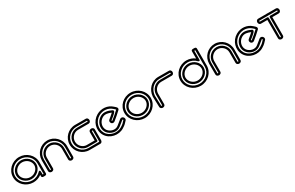

<svg xmlns="http://www.w3.org/2000/svg" viewBox="238 -2451 6404 4173"><g transform="rotate(-30 3440.0 -364.5)"><path d="M690.2 -10.4 690.8 -292.6C690.8 -468.9 541.4 -610.2 360 -610.2C178.6 -610.2 29.2 -468.9 29.2 -292.6C29.2 -116.3 178.6 25 360 25C437.8 25 509.4 -0.9 566.2 -44.3C566.2 -33.6 566.2 -21 566.2 -9.5C566.2 33 619.1 26.3 626.4 26.3C634.8 26.3 690.2 32.8 690.2 -10.4ZM640.3 -24.6C631.7 -23.5 622 -23.6 616.2 -24.2L616.2 -101.2C616.2 -101.2 605.1 -153.9 572.6 -118C521.2 -61.2 445.1 -25 360 -25C204.3 -25 79.2 -145.9 79.2 -292.6C79.2 -439.3 204.3 -560.2 360 -560.2C515.7 -560.2 640.8 -439.3 640.8 -292.6ZM108 -292.6C108 -165.7 222.2 -57.5 360 -57.5C497.8 -57.5 612 -165.7 612 -292.6C612 -419.5 497.8 -527.7 360 -527.7C222.2 -527.7 108 -419.5 108 -292.6ZM158 -292.6C158 -388.7 247.5 -477.7 360 -477.7C472.6 -477.7 562 -388.7 562 -292.6C562 -196.5 472.6 -107.5 360 -107.5C247.5 -107.5 158 -196.5 158 -292.6Z M1384.2 -27.9C1384.2 -28 1385 -136.4 1385 -298C1385 -473.2 1243.6 -615.6 1069.5 -615.6C895.4 -615.6 754 -473.2 754 -298C754 -136.4 754.8 -27.9 754.8 -27.9C754.8 6.3 787.7 25 816.8 25C845.9 25 878.8 6.4 878.8 -28C878.8 -28 878.8 -186.5 878.8 -298C878.8 -395.2 964.3 -483.1 1069.5 -483.1C1174.7 -483.1 1260.2 -395.2 1260.2 -298C1260.2 -186.5 1260.2 -28 1260.2 -28C1260.2 6.4 1293.1 25 1322.2 25C1351.3 25 1384.2 6.3 1384.2 -27.9ZM1334.3 -29C1333.1 -27.8 1328.9 -25 1322.2 -25C1315.3 -25 1311 -28.1 1310.1 -29C1310.2 -43.2 1310.2 -191.8 1310.2 -298C1310.2 -423.8 1202.1 -533.1 1069.5 -533.1C936.9 -533.1 828.8 -423.8 828.8 -298C828.8 -191.5 828.8 -41.8 828.8 -29C827.7 -27.8 823.5 -25 816.8 -25C809.9 -25 805.6 -28.1 804.7 -29C804.7 -40.5 804 -145.5 804 -298C804 -445.8 923.3 -565.6 1069.5 -565.6C1215.7 -565.6 1335 -445.8 1335 -298C1335 -145 1334.3 -39.5 1334.3 -29Z M2036.9 -605C2036.8 -605 1928.4 -605.8 1766.8 -605.8C1591.6 -605.8 1449.2 -464.4 1449.2 -290.3C1449.2 -116.2 1591.6 25.2 1766.8 25.2C1928.4 25.2 2036.9 24.5 2036.9 24.5C2071.1 24.5 2089.8 -8.5 2089.8 -37.6L2089.8 -308.6C2089.8 -343 2056.9 -361.6 2027.7 -361.6C1998.6 -361.6 1965.7 -343 1965.7 -308.6L1965.7 -99.6C1911.1 -99.6 1830.4 -99.6 1766.8 -99.6C1669.6 -99.6 1581.7 -185.1 1581.7 -290.3C1581.7 -395.5 1669.6 -481 1766.8 -481C1878.3 -481 2036.8 -481 2036.8 -481C2071.2 -481 2089.8 -513.9 2089.8 -543C2089.8 -572.1 2071.1 -605 2036.9 -605ZM2035.7 -555.1C2037 -553.9 2039.8 -549.7 2039.8 -543C2039.8 -536.1 2036.7 -531.8 2035.8 -530.9C2021.6 -531 1873 -531 1766.8 -531C1641 -531 1531.7 -422.9 1531.7 -290.3C1531.7 -157.7 1641 -49.6 1766.8 -49.6C1840.8 -49.6 1935.4 -49.6 1990.7 -49.6C2004.9 -49.6 2015.7 -62.1 2015.7 -74.6L2015.7 -307.6C2016.8 -308.8 2021 -311.6 2027.7 -311.6C2034.6 -311.6 2038.9 -308.5 2039.8 -307.6L2039.8 -37.6C2039.8 -30.7 2036.7 -26.4 2035.7 -25.5C2024.3 -25.5 1919.3 -24.8 1766.8 -24.8C1619 -24.8 1499.2 -144.1 1499.2 -290.3C1499.2 -436.5 1619 -555.8 1766.8 -555.8C1919.8 -555.8 2025.3 -555.1 2035.7 -555.1Z M2764.9 -139C2790.6 -164.2 2778.6 -204.5 2754.9 -224.2C2729.2 -245.6 2697.3 -241.5 2677.7 -225.6L2555.2 -126.5C2479.9 -65.6 2363.1 -95.1 2305.1 -167.2C2299.8 -173.9 2295 -180.8 2290.9 -188C2242.8 -271.2 2275.8 -393.1 2373.3 -449.3C2442.1 -489 2516.2 -470.5 2590.4 -437.7C2560.2 -405.7 2486.7 -348.8 2466.2 -330.7C2442.4 -309.5 2445.3 -274 2463.9 -250.2C2488.4 -218.9 2527.4 -227.6 2546.4 -242.4C2614.7 -297 2681.3 -354.4 2744 -414.8C2751.1 -421.2 2756.7 -431.6 2757.5 -442C2759.3 -466.1 2743.5 -481.8 2732.6 -492.8C2718.5 -507.3 2701.8 -520 2693.7 -527.3C2592.4 -619.9 2435.6 -638.2 2307.1 -564C2149.9 -473.3 2091.3 -276.3 2179.4 -123.6C2268.1 30.1 2483.9 68.6 2625.4 -19.4C2714.9 -75 2705.6 -80.6 2764.9 -139ZM2728.6 -173.4C2662.9 -108.3 2686.2 -116.1 2599 -61.8C2480 12.1 2295.5 -22.6 2222.7 -148.6C2149.3 -275.7 2197.2 -442.9 2332.1 -520.7C2442.1 -584.3 2575.2 -567.8 2660 -490.4C2674.9 -476.7 2698.8 -457.9 2705.8 -447.4C2644 -388.2 2581.3 -334.3 2515.4 -281.6C2510.7 -278 2504.6 -279.3 2503.3 -281C2497.9 -287.9 2499.4 -293.1 2499.6 -293.4C2522.8 -313.9 2625.9 -387.3 2646.5 -429.6C2649.8 -436.3 2656.3 -462.2 2633.5 -473C2552.9 -511.1 2448.4 -550.4 2348.3 -492.6C2229 -423.7 2184.1 -272.9 2247.6 -163C2253.1 -153.5 2259.3 -144.5 2266.2 -135.9C2337.4 -47.2 2484.1 -4.6 2586.6 -87.6L2709.2 -186.8C2712.9 -189.8 2716.4 -191.2 2722.9 -185.8C2726.9 -182.4 2728.8 -176.2 2728.6 -173.4Z M2903 -292.6C2903 -165.7 3017.2 -57.5 3155 -57.5C3292.8 -57.5 3407 -165.7 3407 -292.6C3407 -419.5 3292.8 -527.7 3155 -527.7C3017.2 -527.7 2903 -419.5 2903 -292.6ZM2953 -292.6C2953 -388.7 3042.5 -477.7 3155 -477.7C3267.6 -477.7 3357 -388.7 3357 -292.6C3357 -196.5 3267.5 -107.5 3155 -107.5C3042.4 -107.5 2953 -196.5 2953 -292.6ZM2874.2 -292.6C2874.2 -439.3 2999.3 -560.2 3155 -560.2C3310.7 -560.2 3435.8 -439.3 3435.8 -292.6C3435.8 -145.9 3310.7 -25 3155 -25C2999.3 -25 2874.2 -145.9 2874.2 -292.6ZM2824.2 -292.6C2824.2 -116.3 2973.6 25 3155 25C3336.4 25 3485.8 -116.3 3485.8 -292.6C3485.8 -468.9 3336.4 -610.2 3155 -610.2C2973.6 -610.2 2824.2 -468.9 2824.2 -292.6Z M3618.5 -29.1C3617.4 -27.8 3613.2 -25 3606.5 -25C3599.6 -25 3595.4 -28 3594.4 -29.1C3594.1 -40.4 3586.3 -272 3585.7 -289.9C3596.3 -438.5 3707.1 -555.8 3853.3 -555.8C4006.3 -555.8 4111.8 -555.1 4122.3 -555.1C4123.5 -553.9 4126.3 -549.7 4126.3 -543C4126.3 -536.1 4123.2 -531.8 4122.3 -531C4108.1 -531 3959.5 -531 3853.3 -531C3727.5 -531 3618.2 -422.9 3618.2 -290.3C3618.2 -177.3 3618.5 -42 3618.5 -29.1ZM3668.6 -27.9C3668.5 -36.3 3668.2 -174.3 3668.2 -290.3C3668.2 -395.5 3756.1 -481 3853.3 -481C3964.8 -481 4123.3 -481 4123.3 -481C4157.7 -481 4176.3 -513.9 4176.3 -543C4176.3 -572.1 4157.6 -605 4123.4 -605C4123.4 -605 4014.9 -605.8 3853.3 -605.8C3677.1 -605.8 3547 -463 3535.8 -291.9C3535.7 -291.3 3535.7 -290.2 3535.7 -289.5C3535.8 -288.3 3544.1 -39.3 3544.5 -25.8C3545.7 4.7 3576.4 25 3606.5 25C3635.7 25 3668.4 6.3 3668.6 -27.9Z M4889.8 -718.7C4889.8 -762.6 4833 -755.6 4824.5 -755.5C4817.4 -755.4 4765.7 -761.6 4765.7 -719.7L4765.7 -540.9C4710.2 -583.3 4637.4 -610.2 4559.5 -610.2C4378.1 -610.2 4228.7 -468.9 4228.7 -292.6C4228.7 -116.3 4378.1 25 4559.5 25C4740.9 25 4890.3 -116.3 4890.3 -292.6ZM4839.8 -704.6 4840.3 -292.6C4840.3 -145.9 4715.2 -25 4559.5 -25C4403.8 -25 4278.7 -145.9 4278.7 -292.6C4278.7 -439.3 4403.8 -560.2 4559.5 -560.2C4644.6 -560.2 4720.7 -524 4772.1 -467.2C4772.1 -467.2 4815.7 -435.6 4815.7 -484L4815.6 -705C4823.1 -705.8 4832.8 -705.5 4839.8 -704.6ZM4307.5 -292.6C4307.5 -165.7 4421.7 -57.5 4559.5 -57.5C4697.3 -57.5 4811.5 -165.7 4811.5 -292.6C4811.5 -419.5 4697.3 -527.7 4559.5 -527.7C4421.7 -527.7 4307.5 -419.5 4307.5 -292.6ZM4357.5 -292.6C4357.5 -388.7 4446.9 -477.7 4559.5 -477.7C4672 -477.7 4761.5 -388.7 4761.5 -292.6C4761.5 -196.5 4672 -107.5 4559.5 -107.5C4446.9 -107.5 4357.5 -196.5 4357.5 -292.6Z M5584.2 -27.9C5584.2 -28 5585 -136.4 5585 -298C5585 -473.2 5443.6 -615.6 5269.5 -615.6C5095.4 -615.6 4954 -473.2 4954 -298C4954 -136.4 4954.8 -27.9 4954.8 -27.9C4954.8 6.3 4987.7 25 5016.8 25C5045.9 25 5078.8 6.4 5078.8 -28C5078.8 -28 5078.8 -186.5 5078.8 -298C5078.8 -395.2 5164.3 -483.1 5269.5 -483.1C5374.7 -483.1 5460.2 -395.2 5460.2 -298C5460.2 -186.5 5460.2 -28 5460.2 -28C5460.2 6.4 5493.1 25 5522.2 25C5551.3 25 5584.2 6.3 5584.2 -27.9ZM5534.3 -29C5533.1 -27.8 5528.9 -25 5522.2 -25C5515.3 -25 5511 -28.1 5510.1 -29C5510.2 -43.2 5510.2 -191.8 5510.2 -298C5510.2 -423.8 5402.1 -533.1 5269.5 -533.1C5136.9 -533.1 5028.8 -423.8 5028.8 -298C5028.8 -191.5 5028.8 -41.8 5028.8 -29C5027.7 -27.8 5023.5 -25 5016.8 -25C5009.9 -25 5005.6 -28.1 5004.7 -29C5004.7 -40.5 5004 -145.5 5004 -298C5004 -445.8 5123.3 -565.6 5269.5 -565.6C5415.7 -565.6 5535 -445.8 5535 -298C5535 -145 5534.3 -39.5 5534.3 -29Z M6263.9 -139C6289.6 -164.2 6277.6 -204.5 6253.9 -224.2C6228.2 -245.6 6196.3 -241.5 6176.7 -225.6L6054.2 -126.5C5978.9 -65.6 5862.1 -95.1 5804.1 -167.2C5798.8 -173.9 5794 -180.8 5789.9 -188C5741.8 -271.2 5774.8 -393.1 5872.3 -449.3C5941.1 -489 6015.2 -470.5 6089.4 -437.7C6059.2 -405.7 5985.7 -348.8 5965.2 -330.7C5941.4 -309.5 5944.3 -274 5962.9 -250.2C5987.4 -218.9 6026.4 -227.6 6045.4 -242.4C6113.7 -297 6180.3 -354.4 6243 -414.8C6250.1 -421.2 6255.7 -431.6 6256.5 -442C6258.3 -466.1 6242.5 -481.8 6231.6 -492.8C6217.5 -507.3 6200.8 -520 6192.7 -527.3C6091.4 -619.9 5934.6 -638.2 5806.1 -564C5648.9 -473.3 5590.3 -276.3 5678.4 -123.6C5767.1 30.1 5982.9 68.6 6124.4 -19.4C6213.9 -75 6204.6 -80.6 6263.9 -139ZM6227.6 -173.4C6161.9 -108.3 6185.2 -116.1 6098 -61.8C5979 12.1 5794.5 -22.6 5721.7 -148.6C5648.3 -275.7 5696.2 -442.9 5831.1 -520.7C5941.1 -584.3 6074.2 -567.8 6159 -490.4C6173.9 -476.7 6197.8 -457.9 6204.8 -447.4C6143 -388.2 6080.3 -334.3 6014.4 -281.6C6009.7 -278 6003.6 -279.3 6002.3 -281C5996.9 -287.9 5998.4 -293.1 5998.6 -293.4C6021.8 -313.9 6124.9 -387.3 6145.5 -429.6C6148.8 -436.3 6155.3 -462.2 6132.5 -473C6051.9 -511.1 5947.4 -550.4 5847.3 -492.6C5728 -423.7 5683.1 -272.9 5746.6 -163C5752.1 -153.5 5758.3 -144.5 5765.2 -135.9C5836.4 -47.2 5983.1 -4.6 6085.6 -87.6L6208.2 -186.8C6211.9 -189.8 6215.4 -191.2 6221.9 -185.8C6225.9 -182.4 6227.8 -176.2 6227.6 -173.4Z M6362.6 -615C6329.3 -614.1 6310 -582.7 6310 -553C6310 -524.3 6328.9 -492.2 6360.1 -491C6368.6 -490.8 6436.6 -490.8 6525.9 -490.9C6525.8 -342.2 6526 -28 6526 -28C6525.9 6.2 6558.7 25 6588 25C6617.1 25 6650.1 6.4 6650.1 -28V-490.9C6736.5 -490.9 6813 -491 6813 -491C6847.2 -490.9 6866 -523.7 6866 -553C6866 -582.1 6847.4 -615.1 6813 -615.1H6604.8C6601.1 -615.9 6593.6 -617 6588 -617C6582 -617 6577.9 -616.6 6571.1 -615.1ZM6364.3 -565.1H6574.4C6576.8 -565.1 6579.7 -565.5 6581.6 -566.1C6583.4 -566.6 6585.6 -567 6588 -567C6590.4 -567 6592.6 -566.7 6594.3 -566.1C6596.6 -565.4 6599.6 -565.1 6601.6 -565.1H6812C6813.2 -563.9 6816 -559.7 6816 -553C6816 -546.2 6812.9 -541.9 6811.9 -541C6800.4 -540.9 6717.2 -540.9 6625 -540.9C6610.8 -540.9 6600.1 -528.4 6600.1 -515.9V-29C6599 -27.8 6594.7 -25 6588 -25C6581.2 -25 6576.9 -28.1 6576 -29.1C6575.9 -52.5 6575.8 -384.4 6575.9 -515.9C6575.9 -529.5 6564.5 -540.9 6550.9 -540.9C6457.5 -540.9 6372.3 -540.9 6364.1 -540.9C6362.8 -542.1 6360 -546.3 6360 -553C6360 -560.5 6363.5 -564.5 6364.3 -565.1Z"/></g></svg>

Font: Hi.
Style: Regular
Weight: 400
Designer: Mew Too, Robert Jablonski
Foundry: Cannot Into Space Fonts
Version: Version 1.996